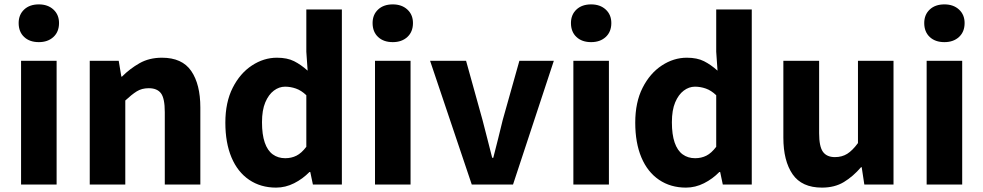

<svg xmlns="http://www.w3.org/2000/svg" viewBox="-20 -841 4480 875"><path d="M76 0V-564H238V0ZM157 -649Q115 -649 90 -672.5Q65 -696 65 -736Q65 -774 90 -797.5Q115 -821 157 -821Q198 -821 223.5 -797.5Q249 -774 249 -736Q249 -696 223.5 -672.5Q198 -649 157 -649Z M389 0V-564H521L533 -492H536Q572 -528 616 -553Q660 -578 718 -578Q810 -578 851.5 -517.5Q893 -457 893 -351V0H731V-330Q731 -393 713.5 -416Q696 -439 658 -439Q626 -439 603 -424.5Q580 -410 551 -383V0Z M1238 14Q1168 14 1115.5 -21.5Q1063 -57 1035 -123.5Q1007 -190 1007 -282Q1007 -375 1040.5 -441Q1074 -507 1128 -542.5Q1182 -578 1242 -578Q1289 -578 1320.5 -562Q1352 -546 1382 -519L1376 -605V-798H1538V0H1406L1394 -57H1390Q1360 -26 1320.5 -6Q1281 14 1238 14ZM1280 -120Q1308 -120 1331 -131.5Q1354 -143 1376 -172V-407Q1353 -429 1328.5 -437.5Q1304 -446 1279 -446Q1252 -446 1228 -428Q1204 -410 1189 -374.5Q1174 -339 1174 -284Q1174 -228 1186.5 -191.5Q1199 -155 1223 -137.5Q1247 -120 1280 -120Z M1689 0V-564H1851V0ZM1770 -649Q1728 -649 1703 -672.5Q1678 -696 1678 -736Q1678 -774 1703 -797.5Q1728 -821 1770 -821Q1811 -821 1836.5 -797.5Q1862 -774 1862 -736Q1862 -696 1836.5 -672.5Q1811 -649 1770 -649Z M2130 0 1940 -564H2104L2179 -294Q2190 -252 2201 -208.5Q2212 -165 2223 -122H2228Q2239 -165 2250 -208.5Q2261 -252 2271 -294L2347 -564H2504L2318 0Z M2593 0V-564H2755V0ZM2674 -649Q2632 -649 2607 -672.5Q2582 -696 2582 -736Q2582 -774 2607 -797.5Q2632 -821 2674 -821Q2715 -821 2740.5 -797.5Q2766 -774 2766 -736Q2766 -696 2740.5 -672.5Q2715 -649 2674 -649Z M3106 14Q3036 14 2983.5 -21.5Q2931 -57 2903 -123.5Q2875 -190 2875 -282Q2875 -375 2908.5 -441Q2942 -507 2996 -542.5Q3050 -578 3110 -578Q3157 -578 3188.5 -562Q3220 -546 3250 -519L3244 -605V-798H3406V0H3274L3262 -57H3258Q3228 -26 3188.5 -6Q3149 14 3106 14ZM3148 -120Q3176 -120 3199 -131.5Q3222 -143 3244 -172V-407Q3221 -429 3196.5 -437.5Q3172 -446 3147 -446Q3120 -446 3096 -428Q3072 -410 3057 -374.5Q3042 -339 3042 -284Q3042 -228 3054.5 -191.5Q3067 -155 3091 -137.5Q3115 -120 3148 -120Z M3726 14Q3634 14 3592 -47Q3550 -108 3550 -214V-564H3713V-234Q3713 -173 3730.5 -149Q3748 -125 3785 -125Q3817 -125 3841 -140Q3865 -155 3890 -189V-564H4052V0H3919L3907 -79H3904Q3868 -37 3826 -11.5Q3784 14 3726 14Z M4203 0V-564H4365V0ZM4284 -649Q4242 -649 4217 -672.5Q4192 -696 4192 -736Q4192 -774 4217 -797.5Q4242 -821 4284 -821Q4325 -821 4350.5 -797.5Q4376 -774 4376 -736Q4376 -696 4350.5 -672.5Q4325 -649 4284 -649Z"/></svg>

Font: Noto Sans SC ExtraBold
Style: Regular
Weight: 800
Designer: Ryoko NISHIZUKA 西塚涼子 (kana, bopomofo & ideographs); Paul D. Hunt (Latin, Greek & Cyrillic); Sandoll Communications 산돌커뮤니
Foundry: Adobe
Version: Version 2.004-H2;hotconv 1.0.118;makeotfexe 2.5.65603